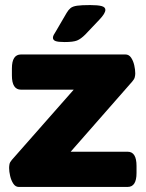

<svg xmlns="http://www.w3.org/2000/svg" viewBox="-20 -738 575 758"><path d="M54 0Q41 0 32.5 -13Q24 -26 20 -43.5Q16 -61 16 -75Q16 -82 17.5 -90Q19 -98 27 -107L271 -384H63Q27 -384 27 -440V-468Q27 -523 63 -523H475Q489 -523 497.5 -510.5Q506 -498 510 -480.5Q514 -463 514 -448Q514 -441 512 -433Q510 -425 502 -416L259 -139H484Q519 -139 519 -83V-55Q519 0 484 0ZM235 -572Q209 -572 199 -576Q189 -580 189 -589Q189 -594 192 -600Q195 -606 201 -615L243 -687Q250 -699 258.5 -706Q267 -713 284.5 -715.5Q302 -718 336 -718Q366 -718 381 -714Q396 -710 396 -699Q396 -685 372 -660L317 -602Q299 -584 284 -578Q269 -572 235 -572Z"/></svg>

Font: Asap Semi Expanded ExtraBold
Style: Regular
Weight: 800
Width: 6
Designer: Pablo Cosgaya
Foundry: Omnibus-Type
Version: Version 3.001; ttfautohint (v1.8.4.7-5d5b)